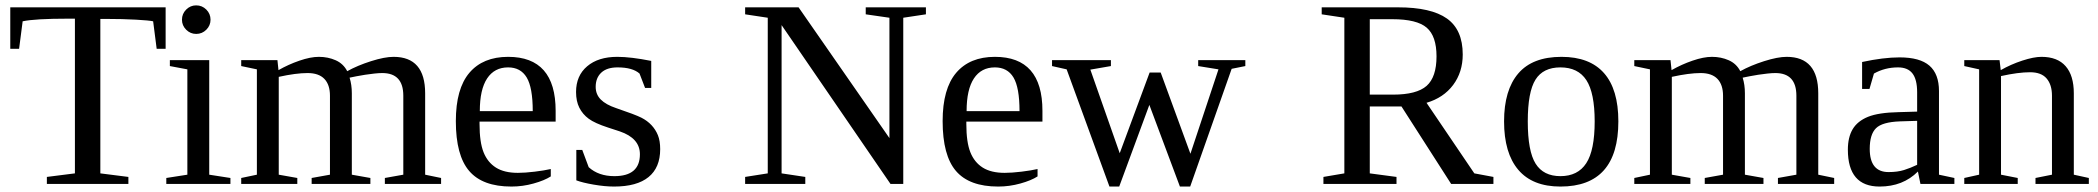

<svg xmlns="http://www.w3.org/2000/svg" viewBox="-20 -682 7781 712"><path d="M153.8 0V-25.9L257.8 -39.1V-612.8H232.9Q109.4 -612.8 64 -603L50.8 -501H18.1V-654.8H594.2V-501H561L547.9 -603Q533.2 -606.4 483.9 -609.1Q434.6 -611.8 376 -611.8H352.1V-39.1L456.1 -25.9V0Z M760.7 -608.9Q760.7 -587.4 745.1 -571.8Q729.5 -556.2 707.5 -556.2Q686 -556.2 670.4 -571.8Q654.8 -587.4 654.8 -608.9Q654.8 -630.9 670.4 -646.5Q686 -662.1 707.5 -662.1Q729.5 -662.1 745.1 -646.5Q760.7 -630.9 760.7 -608.9ZM755.9 -34.2 834.5 -22V0H596.7V-22L674.8 -34.2V-424.8L609.9 -437V-459H755.9Z M1012.7 -421.9Q1049.3 -442.9 1090.3 -457Q1131.3 -471.2 1162.6 -471.2Q1196.3 -471.2 1224.9 -458.5Q1253.4 -445.8 1267.6 -418Q1305.2 -439 1355.7 -455.1Q1406.2 -471.2 1439.5 -471.2Q1556.6 -471.2 1556.6 -335.9V-34.2L1615.7 -22V0H1407.2V-22L1475.6 -34.2V-327.1Q1475.6 -411.1 1397.5 -411.1Q1384.8 -411.1 1367.9 -409.2Q1351.1 -407.2 1334.2 -404.8Q1317.4 -402.3 1302 -399.2Q1286.6 -396 1276.4 -394Q1284.7 -367.7 1284.7 -335.9V-34.2L1353.5 -22V0H1135.7V-22L1203.6 -34.2V-327.1Q1203.6 -367.7 1182.9 -389.4Q1162.1 -411.1 1120.6 -411.1Q1077.6 -411.1 1013.7 -397V-34.2L1082.5 -22V0H874.5V-22L932.6 -34.2V-424.8L874.5 -437V-459H1008.8Z M1758.3 -231V-222.2Q1758.3 -154.8 1773.2 -117.4Q1788.1 -80.1 1819.1 -60.5Q1850.1 -41 1900.4 -41Q1926.8 -41 1962.9 -45.4Q1999 -49.8 2022.5 -55.2V-27.8Q1999 -12.7 1958.7 -1.5Q1918.5 9.8 1876.5 9.8Q1769.5 9.8 1720 -47.9Q1670.4 -105.5 1670.4 -232.9Q1670.4 -353 1720.7 -412.1Q1771 -471.2 1864.3 -471.2Q2040.5 -471.2 2040.5 -271V-231ZM1864.3 -432.1Q1813.5 -432.1 1786.4 -391.1Q1759.3 -350.1 1759.3 -270H1955.6Q1955.6 -357.4 1933.1 -394.8Q1910.6 -432.1 1864.3 -432.1Z M2428.2 -128.9Q2428.2 -60.5 2385 -25.4Q2341.8 9.8 2257.3 9.8Q2223.1 9.8 2181.9 2.7Q2140.6 -4.4 2117.2 -13.2V-126H2139.2L2163.1 -62Q2199.7 -28.8 2258.3 -28.8Q2353 -28.8 2353 -109.9Q2353 -169.4 2278.3 -194.8L2234.9 -209Q2185.5 -225.1 2163.1 -241.7Q2140.6 -258.3 2128.4 -282.5Q2116.2 -306.6 2116.2 -340.8Q2116.2 -401.4 2157.5 -436.3Q2198.7 -471.2 2269 -471.2Q2319.3 -471.2 2395 -456.1V-356H2372.1L2351.6 -409.2Q2325.7 -432.1 2270 -432.1Q2230.5 -432.1 2209.7 -412.6Q2189 -393.1 2189 -359.9Q2189 -332 2207.8 -313Q2226.6 -293.9 2264.6 -281.2Q2336.4 -256.8 2358.4 -245.6Q2380.4 -234.4 2395.8 -218Q2411.1 -201.7 2419.7 -180.7Q2428.2 -159.7 2428.2 -128.9Z M3278.3 -616.2 3190.4 -628.9V-654.8H3413.6V-628.9L3329.6 -616.2V0H3282.2L2878.4 -588.9V-39.1L2966.3 -25.9V0H2743.2V-25.9L2827.1 -39.1V-616.2L2743.2 -628.9V-654.8H2941.4L3278.3 -169.9Z M3563.5 -231V-222.2Q3563.5 -154.8 3578.4 -117.4Q3593.3 -80.1 3624.3 -60.5Q3655.3 -41 3705.6 -41Q3731.9 -41 3768.1 -45.4Q3804.2 -49.8 3827.6 -55.2V-27.8Q3804.2 -12.7 3763.9 -1.5Q3723.6 9.8 3681.6 9.8Q3574.7 9.8 3525.1 -47.9Q3475.6 -105.5 3475.6 -232.9Q3475.6 -353 3525.9 -412.1Q3576.2 -471.2 3669.4 -471.2Q3845.7 -471.2 3845.7 -271V-231ZM3669.4 -432.1Q3618.7 -432.1 3591.6 -391.1Q3564.5 -350.1 3564.5 -270H3760.7Q3760.7 -357.4 3738.3 -394.8Q3715.8 -432.1 3669.4 -432.1Z M4393.6 9.8H4355.5L4242.2 -293L4130.4 9.8H4094.2L3935.5 -424.8L3881.3 -437V-459H4099.6V-437L4023.4 -423.8L4132.3 -113.8L4243.2 -413.1H4284.2L4394.5 -111.8L4498.5 -424.8L4423.3 -437V-459H4598.1V-437L4547.4 -426.8Z M5059.6 -287.1V-39.1L5158.7 -25.9V0H4887.7V-25.9L4965.3 -39.1V-616.2L4881.3 -628.9V-654.8H5164.1Q5287.1 -654.8 5345.7 -613.3Q5404.3 -571.8 5404.3 -480Q5404.3 -414.6 5368.7 -366.9Q5333 -319.3 5270 -300.8L5447.3 -39.1L5518.1 -25.9V0H5361.3L5177.2 -287.1ZM5307.1 -473.1Q5307.1 -547.9 5270.8 -579.3Q5234.4 -610.8 5143.1 -610.8H5059.6V-331.1H5146Q5233.4 -331.1 5270.3 -363.5Q5307.1 -396 5307.1 -473.1Z M5981.4 -231.9Q5981.4 9.8 5766.6 9.8Q5663.1 9.8 5610.4 -52.2Q5557.6 -114.3 5557.6 -231.9Q5557.6 -348.1 5610.4 -409.7Q5663.1 -471.2 5770.5 -471.2Q5875 -471.2 5928.2 -410.9Q5981.4 -350.6 5981.4 -231.9ZM5893.6 -231.9Q5893.6 -337.4 5862.8 -384.8Q5832 -432.1 5766.6 -432.1Q5702.6 -432.1 5674.1 -386.7Q5645.5 -341.3 5645.5 -231.9Q5645.5 -121.1 5674.6 -75Q5703.6 -28.8 5766.6 -28.8Q5831.1 -28.8 5862.3 -76.7Q5893.6 -124.5 5893.6 -231.9Z M6178.7 -421.9Q6215.3 -442.9 6256.3 -457Q6297.4 -471.2 6328.6 -471.2Q6362.3 -471.2 6390.9 -458.5Q6419.4 -445.8 6433.6 -418Q6471.2 -439 6521.7 -455.1Q6572.3 -471.2 6605.5 -471.2Q6722.7 -471.2 6722.7 -335.9V-34.2L6781.7 -22V0H6573.2V-22L6641.6 -34.2V-327.1Q6641.6 -411.1 6563.5 -411.1Q6550.8 -411.1 6533.9 -409.2Q6517.1 -407.2 6500.2 -404.8Q6483.4 -402.3 6468 -399.2Q6452.6 -396 6442.4 -394Q6450.7 -367.7 6450.7 -335.9V-34.2L6519.5 -22V0H6301.8V-22L6369.6 -34.2V-327.1Q6369.6 -367.7 6348.9 -389.4Q6328.1 -411.1 6286.6 -411.1Q6243.7 -411.1 6179.7 -397V-34.2L6248.5 -22V0H6040.5V-22L6098.6 -34.2V-424.8L6040.5 -437V-459H6174.8Z M7024.4 -469.2Q7099.6 -469.2 7135 -438.5Q7170.4 -407.7 7170.4 -344.2V-34.2L7227.5 -22V0H7101.6L7092.3 -45.9Q7036.6 9.8 6950.2 9.8Q6832.5 9.8 6832.5 -127Q6832.5 -172.9 6850.3 -202.9Q6868.2 -232.9 6907.2 -248.8Q6946.3 -264.6 7020.5 -266.1L7089.4 -268.1V-339.8Q7089.4 -387.2 7072 -409.7Q7054.7 -432.1 7018.6 -432.1Q6969.7 -432.1 6929.2 -409.2L6912.6 -352.1H6885.3V-452.1Q6964.4 -469.2 7024.4 -469.2ZM7089.4 -233.9 7025.4 -231.9Q6960 -229.5 6936.8 -206.5Q6913.6 -183.6 6913.6 -129.9Q6913.6 -43.9 6983.4 -43.9Q7016.6 -43.9 7040.8 -51.5Q7064.9 -59.1 7089.4 -70.8Z M7399.4 -421.9Q7437 -443.4 7479.5 -457.3Q7522 -471.2 7550.3 -471.2Q7609.9 -471.2 7640.1 -436.5Q7670.4 -401.9 7670.4 -335.9V-34.2L7726.1 -22V0H7528.3V-22L7589.4 -34.2V-327.1Q7589.4 -367.7 7569.6 -390.9Q7549.8 -414.1 7508.3 -414.1Q7464.4 -414.1 7400.4 -399.9V-34.2L7462.4 -22V0H7264.2V-22L7319.3 -34.2V-424.8L7264.2 -437V-459H7395Z"/></svg>

Font: Times New Roman
Style: Regular
Weight: 400
Designer: Steve Matteson
Foundry: Ascender Corporation
Version: Version 2.00.3